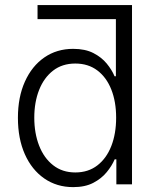

<svg xmlns="http://www.w3.org/2000/svg" viewBox="-20 -748 637 779"><path d="M481.9 -670.4H132.3V-727.5H515.6ZM276.9 11.2Q210.4 11.2 159.7 -23.9Q108.9 -59.1 80.8 -122.3Q52.7 -185.5 52.7 -270Q52.7 -354 81.1 -417Q109.4 -480 159.9 -514.9Q210.4 -549.8 276.9 -549.8Q325.7 -549.8 358.9 -532.7Q392.1 -515.6 413.1 -490Q434.1 -464.4 444.8 -438.5H450.2V-727.5H515.6V0H452.1V-101.6H445.3Q434.1 -75.2 412.8 -49.3Q391.6 -23.4 358.4 -6.1Q325.2 11.2 276.9 11.2ZM285.6 -48.3Q337.9 -48.3 375 -76.9Q412.1 -105.5 431.6 -155.5Q451.2 -205.6 451.2 -270.5Q451.2 -335.4 431.6 -384.8Q412.1 -434.1 375 -462.2Q337.9 -490.2 285.6 -490.2Q232.4 -490.2 195.3 -461.4Q158.2 -432.6 138.7 -383.1Q119.1 -333.5 119.1 -270.5Q119.1 -207.5 138.7 -157.2Q158.2 -106.9 195.6 -77.6Q232.9 -48.3 285.6 -48.3Z"/></svg>

Font: Inter 16pt Light
Style: Regular
Weight: 300
Version: Version 4.001;git-66647c0bb